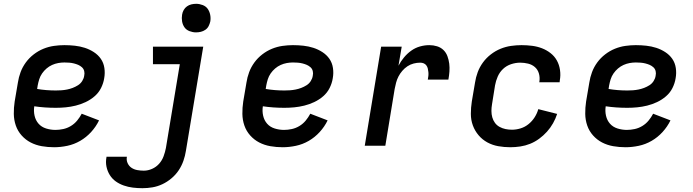

<svg xmlns="http://www.w3.org/2000/svg" viewBox="-20 -765 3640 1008"><path d="M264 8Q231 8 199.5 2.5Q168 -3 141 -17Q114 -31 93.5 -54Q73 -77 63 -106Q53 -135 52.5 -167Q52 -199 57 -232L74 -332Q78 -359 88 -386Q98 -413 115.5 -437Q133 -461 157 -479.5Q181 -498 208 -509Q235 -520 263 -524Q291 -528 318 -528Q346 -528 373 -525Q400 -522 425 -514Q450 -506 472.5 -491.5Q495 -477 509.5 -456Q524 -435 528 -408Q532 -381 527 -354Q523 -328 510.5 -303Q498 -278 476.5 -259.5Q455 -241 429.5 -229Q404 -217 377.5 -210.5Q351 -204 325 -201.5Q299 -199 273 -199Q244 -199 215.5 -201Q187 -203 160 -207Q156 -182 161.5 -157.5Q167 -133 182.5 -115.5Q198 -98 222 -90.5Q246 -83 271 -83Q291 -83 312 -87.5Q333 -92 352 -103.5Q371 -115 385 -132Q399 -149 409 -168L500 -133Q484 -100 458.5 -72Q433 -44 401 -25.5Q369 -7 333.5 0.5Q298 8 264 8ZM273 -290Q288 -290 302.5 -291Q317 -292 332 -295Q347 -298 361.5 -303.5Q376 -309 389.5 -317.5Q403 -326 411.5 -339.5Q420 -353 422 -367Q425 -380 422 -392Q419 -404 410 -412Q401 -420 390.5 -424.5Q380 -429 368 -432Q356 -435 343.5 -436Q331 -437 318 -437Q302 -437 285.5 -434Q269 -431 253.5 -424Q238 -417 224.5 -405.5Q211 -394 201 -379.5Q191 -365 186 -349Q181 -333 178 -317L175 -298Q198 -294 223 -292Q248 -290 273 -290Z M728 223Q702 223 677.5 220Q653 217 630 209Q607 201 588 187.5Q569 174 556.5 154Q544 134 539 110Q534 86 539 60V58H646V59Q643 76 650 91.5Q657 107 670.5 116Q684 125 701 128Q718 131 735 131Q757 131 778.5 121.5Q800 112 815.5 94.5Q831 77 839 55Q847 33 851 12L924 -428H783V-520H1047L956 27Q952 53 943 79Q934 105 918.5 128.5Q903 152 880.5 171Q858 190 832.5 202Q807 214 780.5 218.5Q754 223 728 223ZM1009 -595Q992 -595 975 -601.5Q958 -608 948.5 -621.5Q939 -635 936 -652.5Q933 -670 936 -688Q938 -701 944.5 -712.5Q951 -724 961.5 -731.5Q972 -739 984.5 -742Q997 -745 1010 -745Q1027 -745 1044 -738.5Q1061 -732 1070.5 -718.5Q1080 -705 1083.5 -687.5Q1087 -670 1084 -652Q1081 -639 1075 -627.5Q1069 -616 1058 -608.5Q1047 -601 1034.5 -598Q1022 -595 1009 -595Z M1464 8Q1431 8 1399.5 2.5Q1368 -3 1341 -17Q1314 -31 1293.5 -54Q1273 -77 1263 -106Q1253 -135 1252.5 -167Q1252 -199 1257 -232L1274 -332Q1278 -359 1288 -386Q1298 -413 1315.5 -437Q1333 -461 1357 -479.5Q1381 -498 1408 -509Q1435 -520 1463 -524Q1491 -528 1518 -528Q1546 -528 1573 -525Q1600 -522 1625 -514Q1650 -506 1672.5 -491.5Q1695 -477 1709.5 -456Q1724 -435 1728 -408Q1732 -381 1727 -354Q1723 -328 1710.5 -303Q1698 -278 1676.5 -259.5Q1655 -241 1629.5 -229Q1604 -217 1577.5 -210.5Q1551 -204 1525 -201.5Q1499 -199 1473 -199Q1444 -199 1415.5 -201Q1387 -203 1360 -207Q1356 -182 1361.5 -157.5Q1367 -133 1382.5 -115.5Q1398 -98 1422 -90.5Q1446 -83 1471 -83Q1491 -83 1512 -87.5Q1533 -92 1552 -103.5Q1571 -115 1585 -132Q1599 -149 1609 -168L1700 -133Q1684 -100 1658.5 -72Q1633 -44 1601 -25.5Q1569 -7 1533.5 0.5Q1498 8 1464 8ZM1473 -290Q1488 -290 1502.5 -291Q1517 -292 1532 -295Q1547 -298 1561.5 -303.5Q1576 -309 1589.5 -317.5Q1603 -326 1611.5 -339.5Q1620 -353 1622 -367Q1625 -380 1622 -392Q1619 -404 1610 -412Q1601 -420 1590.5 -424.5Q1580 -429 1568 -432Q1556 -435 1543.5 -436Q1531 -437 1518 -437Q1502 -437 1485.5 -434Q1469 -431 1453.5 -424Q1438 -417 1424.5 -405.5Q1411 -394 1401 -379.5Q1391 -365 1386 -349Q1381 -333 1378 -317L1375 -298Q1398 -294 1423 -292Q1448 -290 1473 -290Z M1895 0 1981 -520H2089L2072 -420Q2084 -443 2101 -463.5Q2118 -484 2139 -499Q2160 -514 2184.5 -521Q2209 -528 2234 -528Q2255 -528 2274.5 -522Q2294 -516 2308 -502.5Q2322 -489 2329 -470Q2336 -451 2338.5 -431Q2341 -411 2339.5 -389.5Q2338 -368 2334 -347H2226Q2228 -357 2229 -367Q2230 -377 2229 -386.5Q2228 -396 2226 -405Q2224 -414 2218.5 -421.5Q2213 -429 2204.5 -432.5Q2196 -436 2186 -436Q2169 -436 2151.5 -431.5Q2134 -427 2119 -417Q2104 -407 2092 -393Q2080 -379 2072 -363.5Q2064 -348 2059.5 -331Q2055 -314 2052 -298L2003 0Z M2659 8Q2627 8 2596 2.5Q2565 -3 2538.5 -17.5Q2512 -32 2492.5 -55Q2473 -78 2462.5 -106.5Q2452 -135 2452 -167.5Q2452 -200 2457 -232L2474 -332Q2478 -359 2488 -386Q2498 -413 2515.5 -437Q2533 -461 2557 -479.5Q2581 -498 2608 -509Q2635 -520 2663 -524Q2691 -528 2718 -528Q2746 -528 2773.5 -524.5Q2801 -521 2825.5 -511.5Q2850 -502 2870.5 -486Q2891 -470 2903.5 -447.5Q2916 -425 2920 -397.5Q2924 -370 2919 -343L2918 -333H2811L2812 -338Q2815 -360 2809 -380Q2803 -400 2788 -413Q2773 -426 2752.5 -431Q2732 -436 2711 -436Q2687 -436 2663 -428Q2639 -420 2621 -403Q2603 -386 2593 -363Q2583 -340 2579 -317L2563 -217Q2560 -200 2560 -182.5Q2560 -165 2564.5 -149Q2569 -133 2578.5 -120Q2588 -107 2602.5 -99Q2617 -91 2633.5 -87.5Q2650 -84 2668 -84Q2690 -84 2713 -91Q2736 -98 2755 -113.5Q2774 -129 2787 -149.5Q2800 -170 2806 -192L2905 -167Q2897 -142 2883.5 -118Q2870 -94 2851.5 -73.5Q2833 -53 2810.5 -36.5Q2788 -20 2763 -10Q2738 0 2711.5 4Q2685 8 2659 8Z M3264 8Q3231 8 3199.5 2.5Q3168 -3 3141 -17Q3114 -31 3093.5 -54Q3073 -77 3063 -106Q3053 -135 3052.5 -167Q3052 -199 3057 -232L3074 -332Q3078 -359 3088 -386Q3098 -413 3115.5 -437Q3133 -461 3157 -479.5Q3181 -498 3208 -509Q3235 -520 3263 -524Q3291 -528 3318 -528Q3346 -528 3373 -525Q3400 -522 3425 -514Q3450 -506 3472.5 -491.5Q3495 -477 3509.5 -456Q3524 -435 3528 -408Q3532 -381 3527 -354Q3523 -328 3510.5 -303Q3498 -278 3476.5 -259.5Q3455 -241 3429.5 -229Q3404 -217 3377.5 -210.5Q3351 -204 3325 -201.5Q3299 -199 3273 -199Q3244 -199 3215.5 -201Q3187 -203 3160 -207Q3156 -182 3161.5 -157.5Q3167 -133 3182.5 -115.5Q3198 -98 3222 -90.5Q3246 -83 3271 -83Q3291 -83 3312 -87.5Q3333 -92 3352 -103.5Q3371 -115 3385 -132Q3399 -149 3409 -168L3500 -133Q3484 -100 3458.5 -72Q3433 -44 3401 -25.5Q3369 -7 3333.5 0.5Q3298 8 3264 8ZM3273 -290Q3288 -290 3302.5 -291Q3317 -292 3332 -295Q3347 -298 3361.5 -303.5Q3376 -309 3389.5 -317.5Q3403 -326 3411.5 -339.5Q3420 -353 3422 -367Q3425 -380 3422 -392Q3419 -404 3410 -412Q3401 -420 3390.5 -424.5Q3380 -429 3368 -432Q3356 -435 3343.5 -436Q3331 -437 3318 -437Q3302 -437 3285.5 -434Q3269 -431 3253.5 -424Q3238 -417 3224.5 -405.5Q3211 -394 3201 -379.5Q3191 -365 3186 -349Q3181 -333 3178 -317L3175 -298Q3198 -294 3223 -292Q3248 -290 3273 -290Z"/></svg>

Font: Iosevka Semibold Extended
Style: Italic
Weight: 600
Width: 7
Italic angle: -9°
Monospace: yes
Designer: Belleve Invis
Foundry: Belleve Invis
Version: Version 32.5.0; ttfautohint (v1.8.4)